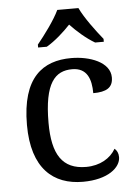

<svg xmlns="http://www.w3.org/2000/svg" viewBox="-55 -808 601 859"><g transform="rotate(-5 246.0 -378.0)"><path d="M135 -606H174C212 -628 252 -664 282 -696C312 -664 353 -628 391 -606H430V-619C399 -657 351 -721 330 -766H235C214 -721 166 -657 135 -619ZM283 10C396 10 453 -40 453 -86C453 -104 446 -117 436 -125C413 -84 365 -55 303 -55C196 -55 152 -124 152 -266C152 -445 201 -496 278 -496C345 -496 363 -444 363 -381C422 -381 452 -398 452 -444C452 -513 361 -546 278 -546C151 -546 55 -479 55 -265C55 -69 150 10 283 10Z"/></g></svg>

Font: Noto Serif Thai
Style: Regular
Weight: 400
Designer: Monotype Design Team
Foundry: Monotype Imaging Inc.
Version: Version 1.901